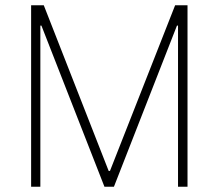

<svg xmlns="http://www.w3.org/2000/svg" viewBox="-20 -708 830 728"><path d="M98 0V-688H146L392 -60H397L644 -688H691V0H655V-611H651L412 0H376L137 -611H133V0Z"/></svg>

Font: Saira SemiCondensed Thin
Style: Regular
Weight: 250
Width: 4
Designer: Hector Gatti with collaboration of the Omnibus-Type team
Foundry: Omnibus-Type
Version: Version 1.101